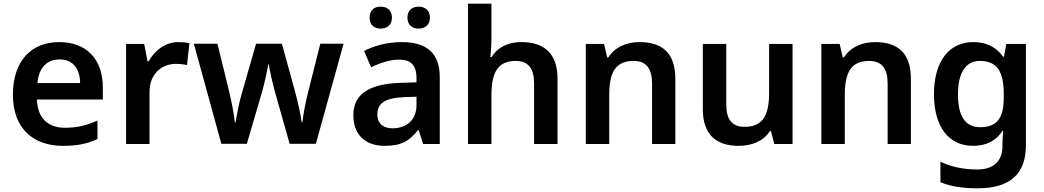

<svg xmlns="http://www.w3.org/2000/svg" viewBox="-20 -780 5655 1040"><path d="M301 -552C151 -552 50 -452 50 -267C50 -82 162 10 321 10C402 10 454 -2 508 -27V-127C450 -101 400 -88 332 -88C236 -88 183 -144 180 -241H537V-306C537 -461 447 -552 301 -552ZM303 -458C378 -458 413 -405 414 -330H183C190 -413 234 -458 303 -458Z M945 -552C874 -552 817 -505 785 -448H779L761 -542H663V0H790V-281C790 -386 862 -434 932 -434C956 -434 977 -431 993 -428L1006 -546C990 -550 965 -552 945 -552Z M1470 -280 1549 -1H1691L1841 -543H1715L1650 -285C1636 -231 1622 -158 1618 -117H1614C1609 -161 1593 -227 1582 -270L1507 -543H1367L1289 -271C1278 -237 1262 -157 1256 -117H1252C1248 -161 1234 -231 1221 -285L1158 -543H1030L1179 -1H1317L1398 -277C1414 -333 1428 -401 1433 -431H1436C1441 -401 1455 -333 1470 -280Z M1982 -684C1982 -644 2008 -625 2042 -625C2075 -625 2103 -644 2103 -684C2103 -726 2075 -744 2042 -744C2008 -744 1982 -726 1982 -684ZM2187 -684C2187 -644 2214 -625 2248 -625C2280 -625 2309 -644 2309 -684C2309 -726 2280 -744 2248 -744C2214 -744 2187 -726 2187 -684ZM2158 -552C2077 -552 2006 -532 1952 -504L1990 -416C2038 -438 2090 -457 2142 -457C2201 -457 2236 -431 2236 -357V-334L2145 -331C1977 -325 1894 -268 1894 -157C1894 -43 1966 10 2063 10C2154 10 2197 -16 2244 -75H2248L2272 0H2362V-364C2362 -490 2292 -552 2158 -552ZM2170 -254 2236 -256V-210C2236 -128 2179 -85 2106 -85C2058 -85 2024 -109 2024 -160C2024 -218 2061 -249 2170 -254Z M2642 -581V-760H2515V0H2642V-264C2642 -383 2673 -450 2774 -450C2842 -450 2873 -408 2873 -327V0H3000V-353C3000 -492 2926 -552 2804 -552C2736 -552 2678 -527 2643 -471H2636C2639 -495 2642 -533 2642 -581Z M3444 -552C3372 -552 3310 -524 3275 -469H3269L3252 -542H3153V0H3280V-264C3280 -384 3311 -450 3412 -450C3481 -450 3512 -408 3512 -327V0H3638V-353C3638 -493 3567 -552 3444 -552Z M4273 -542H4146V-278C4146 -158 4114 -93 4013 -93C3945 -93 3914 -133 3914 -214V-542H3787V-188C3787 -50 3860 10 3981 10C4050 10 4115 -14 4150 -70H4156L4174 0H4273Z M4720 -552C4648 -552 4586 -524 4551 -469H4545L4528 -542H4429V0H4556V-264C4556 -384 4587 -450 4688 -450C4757 -450 4788 -408 4788 -327V0H4914V-353C4914 -493 4843 -552 4720 -552Z M5252 -552C5121 -552 5039 -448 5039 -270C5039 -91 5120 10 5251 10C5325 10 5377 -20 5410 -71H5414C5412 -53 5410 -20 5410 -3V13C5410 92 5361 138 5275 138C5194 138 5131 123 5074 96V207C5130 230 5194 240 5276 240C5454 240 5537 160 5537 6V-542H5431L5418 -473H5413C5378 -523 5325 -552 5252 -552ZM5287 -450C5379 -450 5417 -395 5417 -272V-250C5417 -140 5380 -91 5289 -91C5209 -91 5169 -150 5169 -269C5169 -386 5211 -450 5287 -450Z"/></svg>

Font: Noto Sans Georgian SemiBold
Style: Regular
Weight: 600
Designer: Monotype Design Team, Akaki Razmadze
Foundry: Google LLC
Version: Version 2.005